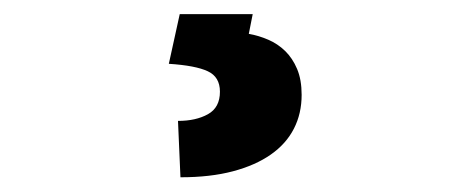

<svg xmlns="http://www.w3.org/2000/svg" viewBox="-20 -22 640 266"><path d="M330.1 -2.4 324.7 24.9Q338.4 27.3 351.6 33Q364.7 38.6 375 48.6Q385.3 58.6 391.6 73.5Q397.9 88.4 397.9 109.4Q397.9 135.3 387.2 156.2Q376.5 177.2 355.2 192.1Q334 207 302.7 215.3Q271.5 223.6 230 223.6L226.6 145.5Q251.5 145.5 268.1 136.2Q284.7 127 284.7 105Q284.7 84.5 267.8 76.7Q251 68.8 213.9 66.4L229 -2.4Z"/></svg>

Font: TypoPRO Roboto Mono
Style: Bold
Weight: 700
Designer: Google
Version: Version 2.000986; 2015; ttfautohint (v1.3)